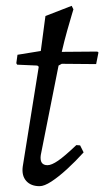

<svg xmlns="http://www.w3.org/2000/svg" viewBox="-20 -627 358 659"><path d="M255 -128 267 -104Q239 -73 210 -46.5Q181 -20 156.5 -4Q132 12 116 12Q86 12 70 -6Q54 -24 58 -55L113 -398L108 -402L39 -405L36 -410L40 -439L120 -452Q124 -481 127.5 -508.5Q131 -536 133.5 -554Q136 -572 136 -572L226 -607L232 -595Q232 -595 226 -575Q220 -555 210.5 -521.5Q201 -488 192 -449L314 -450L318 -447L310 -407L192 -408L181 -402L120 -95Q115 -60 143 -60Q157 -60 179.5 -75.5Q202 -91 242 -129Z"/></svg>

Font: Alegreya
Style: Italic
Weight: 400
Italic angle: -7°
Designer: Juan Pablo del Peral
Foundry: Huerta Tipografica
Version: Version 2.009